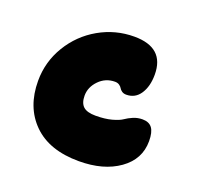

<svg xmlns="http://www.w3.org/2000/svg" viewBox="-92 -559 692 673"><g transform="rotate(20 254.0 -222.5)"><path d="M266.1 16.1Q155.8 16.1 95.9 -43Q36.1 -102.1 36.1 -200.2Q36.1 -271 72.5 -331.3Q108.9 -391.6 169.7 -426.3Q230.5 -460.9 300.8 -460.9Q413.1 -460.9 413.1 -359.9Q413.1 -315.9 394.5 -287.8Q376 -259.8 342.8 -259.8Q333 -259.8 326.4 -264.4Q319.8 -269 316.9 -274.4Q314 -279.8 307.4 -284.4Q300.8 -289.1 291 -289.1Q255.9 -289.1 231.4 -263.9Q207 -238.8 207 -207Q207 -179.7 220.9 -166.7Q234.9 -153.8 267.1 -153.8Q301.3 -153.8 326.7 -160.6Q352.1 -167.5 364.3 -176Q376.5 -184.6 392.6 -191.4Q408.7 -198.2 426.8 -198.2Q451.2 -198.2 462.6 -182.9Q474.1 -167.5 474.1 -133.8Q474.1 -66.4 416 -25.1Q357.9 16.1 266.1 16.1Z"/></g></svg>

Font: Shantell Sans Irregular Bouncy
Style: Regular
Weight: 800
Designer: Stephen Nixon, Anya Danilova, Shantell Martin
Foundry: Arrow Type
Version: Version 1.006;[9816181b4]